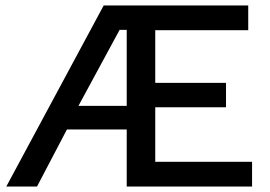

<svg xmlns="http://www.w3.org/2000/svg" viewBox="-20 -680 985 700"><path d="M546 -90H899V0H442V-208H224L115 0H3L358 -660H885V-570H546V-378H804V-289H546ZM266 -294H442V-571H416Z"/></svg>

Font: Elaine Sans Medium
Style: Regular
Weight: 500
Designer: Wei Huang
Foundry: Wei Huang
Version: Version 2.001;December 24, 2019;FontCreator 12.0.0.2547 64-b